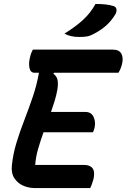

<svg xmlns="http://www.w3.org/2000/svg" viewBox="-20 -951 640 971"><path d="M154 0Q126 0 98.5 -11.5Q71 -23 53.5 -48.5Q36 -74 40 -114Q46 -173 63.5 -230Q81 -287 103.5 -345Q126 -403 146 -462Q166 -521 177 -583H155Q134 -583 129 -607.5Q124 -632 132 -662Q135 -675 138.5 -684Q142 -693 146 -700H551Q583 -700 594 -679Q605 -658 597 -627Q591 -602 579 -583H253L250 -578Q267 -566 271 -546.5Q275 -527 270 -497Q265 -469 256.5 -441Q248 -413 238 -385H411Q442 -385 453.5 -359Q465 -333 458 -304Q454 -289 450 -282H200Q185 -240 173 -199Q161 -158 158 -117H404Q435 -117 448 -100Q461 -83 453 -46Q449 -33 445 -21Q441 -9 436 0ZM463 -931Q490 -931 514 -928.5Q538 -926 555 -920Q567 -916 569 -904Q571 -892 563 -878Q543 -845 516.5 -821.5Q490 -798 455 -780Q437 -770 421 -767Q405 -764 382 -764Q357 -764 338.5 -768.5Q320 -773 306 -781Q361 -815 399 -849.5Q437 -884 463 -931Z"/></svg>

Font: Recursive Sn Csl St SmB
Style: Italic
Weight: 600
Italic angle: -15°
Version: Version 1.079;hotconv 1.0.112;makeotfexe 2.5.65598; ttfautoh